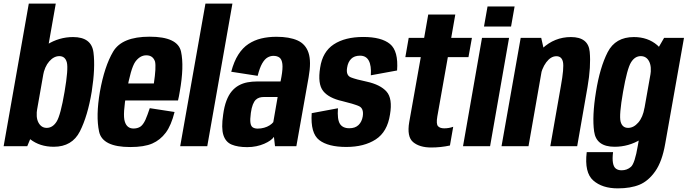

<svg xmlns="http://www.w3.org/2000/svg" viewBox="-46 -805 3786 1057"><path d="M-26 0H104L136.5 -78.5L261 -785H112.5ZM250 3Q351 3 394 -82Q437 -167 459 -301Q479.5 -432.5 468.5 -516.8Q457.5 -601 356 -601Q279.5 -601 212.2 -559Q145 -517 133 -447.5L190.5 -387.5Q199.5 -438 225 -467Q250.5 -496 280.5 -496Q313 -496 322 -461.2Q331 -426.5 309.5 -300Q287.5 -170.5 265.8 -135.8Q244 -101 211 -101Q181.5 -101 165.8 -130Q150 -159 159.5 -211.5L80 -149.5Q67 -80 120.2 -38.5Q173.5 3 250 3Z M671 4.5 689 -97.5Q652.5 -97.5 641 -136Q628.5 -174 651 -299.5Q673.5 -428 698.5 -464.5Q724.5 -500.5 759.5 -500.5Q796 -500.5 807.5 -466Q814.5 -435 801 -345.5H645.5L629.5 -252H934Q939.5 -274.5 943.5 -300Q968.5 -439.5 950.5 -521.5Q932 -603 777.5 -603Q625.5 -603 577 -521Q529 -440 504 -300Q481 -166 499.5 -80.5Q517.5 4.5 671 4.5ZM689 -97.5 671 4.5Q748 4.5 792.5 -15Q836 -34 866.5 -74.5Q896.5 -114.5 915 -188.5L778.5 -209.5Q766.5 -173 754.5 -145Q741.5 -117.5 726.5 -107.5Q710.5 -97.5 689 -97.5Z M946 0H1095L1233.5 -785H1085Z M1315 5Q1341.5 5 1365.2 0Q1389 -5 1408.5 -13.5Q1428 -22 1441.8 -31.8Q1455.5 -41.5 1462 -51.5L1468 0H1585.5L1653 -379.5Q1668.5 -466 1652.5 -514.2Q1636.5 -562.5 1591.8 -582.5Q1547 -602.5 1475.5 -602.5Q1430.5 -602.5 1392.2 -593.2Q1354 -584 1322 -563Q1290 -542 1266 -504.5Q1242 -467 1227 -410L1372.5 -387.5Q1383.5 -431.5 1397.2 -455.5Q1411 -479.5 1426.8 -488.5Q1442.5 -497.5 1459 -497.5Q1480 -497.5 1492.8 -487.8Q1505.5 -478 1508.5 -453Q1511.5 -428 1503.5 -383L1498.5 -356.5H1369Q1342 -356.5 1316.5 -351.8Q1291 -347 1269 -335Q1247 -323 1229.8 -302.5Q1212.5 -282 1200.5 -250.2Q1188.5 -218.5 1182.5 -174Q1171.5 -100 1183.8 -61.5Q1196 -23 1229.5 -9Q1263 5 1315 5ZM1372.5 -97Q1356.5 -97 1346 -103.5Q1335.5 -110 1332.8 -128.5Q1330 -147 1335 -183.5Q1339 -212 1346 -229.5Q1353 -247 1362.2 -255.8Q1371.5 -264.5 1382.8 -267.8Q1394 -271 1407 -271H1482.5L1458.5 -132.5Q1451 -123 1438 -114.8Q1425 -106.5 1408 -101.8Q1391 -97 1372.5 -97Z M1860.5 4Q1958.5 4 2022.5 -37.5Q2086.5 -79 2101 -174.5Q2116 -262.5 2082 -300.8Q2048 -339 1973 -355.5Q1915 -367.5 1886.2 -378.8Q1857.5 -390 1865 -433Q1869.5 -463 1887 -480.8Q1904.5 -498.5 1936 -498.5Q1969.5 -498.5 1984.2 -471.2Q1999 -444 1995.5 -390.5L2140 -417Q2148 -524 2101 -562.8Q2054 -601.5 1954 -601.5Q1853.5 -601.5 1791.5 -560.8Q1729.5 -520 1716.5 -432.5Q1702 -343 1733 -304Q1764 -265 1838 -248.5Q1900 -233.5 1929 -221.2Q1958 -209 1951 -164Q1946 -134.5 1927.8 -116.8Q1909.5 -99 1877 -99Q1840.5 -99 1825.2 -123.5Q1810 -148 1814.5 -209L1670 -182Q1662.5 -71.5 1711.5 -33.8Q1760.5 4 1860.5 4Z M2328 7Q2380.5 7 2431 -4L2449 -107Q2425.5 -98.5 2399.5 -98.5Q2376 -98.5 2365.2 -110.5Q2354.5 -122.5 2361.5 -163.5L2419.5 -490.5H2533L2552 -596.5H2438L2460.5 -725H2311.5L2289 -596.5H2204L2185.5 -490.5H2270.5L2207 -133.5Q2193 -52 2228.5 -22.5Q2264 7 2328 7Z M2503 0H2652L2756.5 -596.5H2607.5ZM2638 -769.5 2618.5 -659H2767.5L2787 -769.5Z M2715 0H2863.5L2953 -510.5L2933.5 -596.5H2820.5ZM2983.5 0H3131.5L3188.5 -326.5Q3208 -438.5 3200.5 -519.8Q3193 -601 3097 -601Q3007 -601 2939.5 -538Q2872 -475 2857.5 -393.5L2925.5 -371.5Q2936 -428.5 2961.2 -462Q2986.5 -495.5 3017 -495.5Q3046.5 -495.5 3053.2 -463.8Q3060 -432 3041.5 -330Z M3355 232Q3426 232 3474.8 211.8Q3523.5 191.5 3561.2 138Q3599 84.5 3616 -13L3719.5 -596.5H3610L3553 -498L3465.5 -4Q3449 94.5 3427.5 113.5Q3406 132.5 3376 132.5Q3357 132.5 3344.8 123.5Q3332.5 114.5 3328.5 91.8Q3324.5 69 3329 32.5H3184Q3170.5 145 3220 188.5Q3269.5 232 3355 232ZM3337.5 3Q3415 3 3481.8 -37.8Q3548.5 -78.5 3561 -149.5L3502 -211.5Q3493.5 -160 3468 -130.5Q3442.5 -101 3412 -101Q3379.5 -101 3370.5 -135.8Q3361.5 -170.5 3384 -299Q3406.5 -427 3427.8 -461.5Q3449 -496 3481.5 -496Q3512.5 -496 3527.5 -467Q3542.5 -438 3534 -387.5L3612.5 -442Q3624.5 -511.5 3572.5 -556.2Q3520.5 -601 3443.5 -601Q3342 -601 3299.2 -517.5Q3256.5 -434 3235 -299.5Q3213 -165 3224.8 -81Q3236.5 3 3337.5 3Z"/></svg>

Font: Anybody Condensed
Style: Bold Italic
Weight: 700
Width: 3
Italic angle: -10°
Version: Version 1.113;gftools[0.9.25]